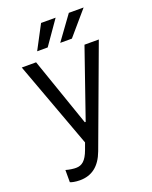

<svg xmlns="http://www.w3.org/2000/svg" viewBox="-173 -848 903 1144"><g transform="rotate(-20 278.5 -276.0)"><path d="M130.7 204.5C206.3 204.5 259.6 164.4 291.2 79.5L522.7 -545.5H431.8L281.2 -110.8H275.6L125 -545.5H34.1L235.8 2.8L220.2 45.5C197.8 106.5 171.5 126.8 134.9 127.1C121.8 127.5 93 124.3 69.6 117.2V194.6C78.1 198.9 102.3 204.5 130.7 204.5ZM153.4 -605.1H220.2L325.3 -755.7H233ZM299.7 -605.1H373.6L502.8 -755.7H409.1Z"/></g></svg>

Font: Margiela Sans
Style: Regular
Weight: 400
Designer: Stefan Endress, Andreas Faust
Version: Version 1.100;FEAKit 1.0